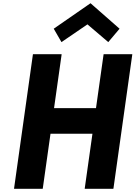

<svg xmlns="http://www.w3.org/2000/svg" viewBox="-20 -1163 840 1190"><path d="M505 6 506 7H682L683 6L800 -826L799 -827H623L622 -826L575 -493H315L362 -826L361 -827H185L184 -826L67 6L68 7H244L245 6L293 -334H553ZM361 -902 522 -1012 651 -902 721 -985 541 -1143 313 -985Z"/></svg>

Font: Hussar Woodtype
Style: SeBdObl
Weight: 900
Foundry: Cannot Into Space Fonts
Version: Version 1.07